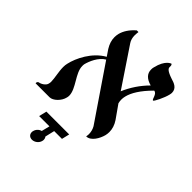

<svg xmlns="http://www.w3.org/2000/svg" viewBox="-257 -659 976 976"><g transform="rotate(45 230.5 -171.5)"><path d="M491 -442C492 -447 493 -452 493 -456C493 -489 463 -499 442 -505C397 -520 392 -531 392 -540V-548C392 -551 391 -555 387 -559C387 -559 352 -551 336 -482C334 -476 334 -470 334 -464C334 -436 353 -416 390 -406C352 -368 323 -324 303 -277L302 -279L164 -485C156 -497 152 -512 152 -529C152 -537 153 -545 154 -554H142C113 -529 96 -502 89 -475C87 -466 86 -458 86 -449C86 -427 93 -406 106 -385L129 -351C61 -313 23 -234 12 -184C10 -176 9 -167 9 -158C9 -125 19 -87 19 -61C19 -56 18 -51 17 -47C14 -31 -8 -17 -23 -15C-28 -14 -32 -8 -32 -3C-32 -2 -32 -1 -31 0H69C93 0 125 -30 132 -62C133 -66 134 -71 134 -76C134 -127 74 -179 74 -230C74 -235 74 -239 75 -244C82 -271 101 -318 137 -339L331 -54C338 -42 343 -26 343 -9C343 -3 342 2 341 9C374 9 398 -34 406 -65C408 -73 409 -82 409 -90C409 -112 402 -134 388 -155L338 -226C336 -234 335 -242 335 -250C335 -258 336 -266 338 -274C346 -308 371 -350 421 -400C444 -398 443 -360 453 -360C458 -360 484 -411 491 -442ZM99 105H173L162 149C147 153 134 166 131 182C130 184 130 187 130 189C130 205 141 216 158 216C177 216 196 201 200 182C201 179 201 176 201 174C201 167 199 161 195 156L207 105H263L273 63H109Z"/></g></svg>

Font: Libertinus Serif
Style: Italic
Weight: 400
Italic angle: -12°
Designer: Philipp H. Poll, Khaled Hosny
Foundry: Caleb Maclennan
Version: Version 7.050;RELEASE